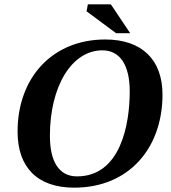

<svg xmlns="http://www.w3.org/2000/svg" viewBox="-20 -851 789 885"><path d="M322 14C575 14 729 -169 729 -415C729 -574 636 -669 465 -669C222 -669 61 -494 61 -244C61 -81 151 14 322 14ZM335 -38C250 -38 210 -109 210 -225C210 -452 310 -619 452 -619C533 -619 578 -551 578 -430C578 -276 535 -38 335 -38ZM580 -698 491 -831H385L379 -799L515 -698Z"/></svg>

Font: STIX Two Text
Style: Bold Italic
Weight: 700
Italic angle: -12°
Designer: Ross Mills, John Hudson & Paul Hanslow, Tiro Typeworks Ltd; with prior portions MicroPress Inc. and Coen Hoffman, Elsevi
Foundry: Tiro Typeworks Ltd
Version: Version 2.13 b171